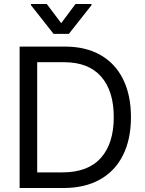

<svg xmlns="http://www.w3.org/2000/svg" viewBox="-20 -940 726 960"><path d="M78.1 0V-707H306.6Q408.7 -707 482.7 -664.8Q556.6 -622.6 595.7 -543.2Q634.8 -463.9 634.8 -354.5Q634.8 -244.1 595.2 -164.6Q555.7 -85 480 -42.5Q404.3 0 297.9 0ZM292 -78.1Q419.9 -78.1 484.4 -150.4Q548.8 -222.7 548.8 -354.5Q548.8 -484.9 485.8 -556.9Q422.9 -628.9 300.8 -628.9H166V-78.1ZM286.1 -824.2 357.4 -919.9H437.5V-914.1L324.2 -770.5H248L134.8 -914.1V-919.9H213.9Z"/></svg>

Font: Pretendard
Style: Regular
Weight: 400
Designer: Base glyphs from Inter by Rasmus Andersson; Hangeul glyphs from Noto Sans CJK(Source Han Sans) by Jang Soo-young and Kan
Foundry: Kil Hyung-jin
Version: Version 1.309